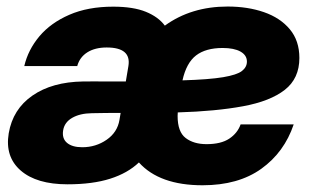

<svg xmlns="http://www.w3.org/2000/svg" viewBox="-20 -547 943 579"><path d="M183.6 8.8Q90.3 8.8 42.5 -32.7Q-5.4 -74.2 6.3 -145Q18.6 -217.8 77.9 -258.8Q137.2 -299.8 230 -301.3Q247.6 -301.8 264.6 -301.5Q281.7 -301.3 298.8 -301.3Q313.5 -301.3 328.6 -301.3Q343.8 -301.3 359.4 -301.3L367.2 -347.7Q376.5 -403.8 301.8 -403.8Q266.6 -403.8 243.4 -389.2Q220.2 -374.5 212.9 -347.7H53.2Q64.5 -396.5 98.6 -437.3Q132.8 -478 189 -502.4Q245.1 -526.9 321.3 -526.9Q381.8 -526.9 419.7 -511.5Q457.5 -496.1 477.1 -469.7Q556.6 -527.3 666.5 -527.3Q727.1 -527.3 776.1 -510.3Q825.2 -493.2 854 -458.7Q882.8 -424.3 882.8 -372.1Q882.8 -310.5 838.9 -276.1Q794.9 -241.7 712.9 -226.6Q630.9 -211.4 516.1 -208Q515.6 -201.7 515.6 -197.3Q515.6 -149.4 539.8 -130.9Q564 -112.3 603 -112.3Q646.5 -112.3 671.4 -128.9Q696.3 -145.5 705.6 -171.9H865.7Q837.4 -87.9 768.1 -38.1Q698.7 11.7 590.8 11.7Q460.9 11.7 398.9 -57.1Q365.2 -24.9 312.3 -8.1Q259.3 8.8 183.6 8.8ZM530.3 -304.7Q610.8 -307.1 652.8 -314.2Q694.8 -321.3 709.7 -333Q724.6 -344.7 724.6 -361.3Q724.6 -380.4 705.3 -391.4Q686 -402.3 651.4 -402.3Q600.6 -402.3 571.3 -379.9Q542 -357.4 530.3 -304.7ZM343.8 -206.5Q321.8 -206.5 300 -206.3Q278.3 -206.1 256.8 -205.6Q221.2 -205.1 197.8 -191.7Q174.3 -178.2 170.4 -153.8Q166.5 -129.4 182.1 -116.2Q197.8 -103 228 -103Q269 -103 301.5 -125.5Q334 -147.9 340.3 -185.5Z"/></svg>

Font: Inter Display Extra Bold
Style: Italic
Weight: 800
Italic angle: -9.39999°
Designer: Rasmus Andersson
Foundry: rsms
Version: Version 4.000;git-4fc901f